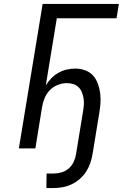

<svg xmlns="http://www.w3.org/2000/svg" viewBox="-20 -755 640 977"><path d="M216 202 217 128H253Q273 128 293.5 122Q314 116 330 102Q346 88 355 68.5Q364 49 367 29L402 -185Q405 -202 406.5 -219.5Q408 -237 405.5 -253Q403 -269 397 -284.5Q391 -300 380 -311Q369 -322 353 -327Q337 -332 320 -332Q297 -332 274 -323Q251 -314 233.5 -296Q216 -278 207 -255.5Q198 -233 194 -210L160 0H76L197 -735H585L573 -662H269L213 -320Q224 -339 240.5 -356Q257 -373 277 -384.5Q297 -396 319.5 -401Q342 -406 363 -406Q390 -406 414 -397Q438 -388 454 -370Q470 -352 478.5 -328Q487 -304 490 -278.5Q493 -253 491 -226.5Q489 -200 484 -173L451 29Q447 52 439.5 74.5Q432 97 418.5 118Q405 139 386 155.5Q367 172 345 182.5Q323 193 299 197.5Q275 202 252 202Z"/></svg>

Font: Iosevka Aile
Style: Italic
Weight: 400
Italic angle: -9°
Designer: Belleve Invis
Foundry: Belleve Invis
Version: Version 28.0.1; ttfautohint (v1.8.4)